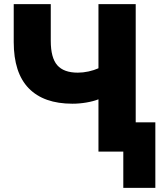

<svg xmlns="http://www.w3.org/2000/svg" viewBox="-20 -739 798 936"><path d="M581.1 0H460V-254.9Q435.5 -245.1 401.4 -239.3Q367.2 -233.4 333 -233.4Q193.4 -233.4 120.1 -308.6Q46.9 -383.8 46.9 -534.2V-718.8H227.5V-540Q227.5 -457 259.3 -420.9Q291 -384.8 359.4 -384.8Q384.8 -384.8 411.6 -390.6Q438.5 -396.5 460 -406.2V-718.8H641.6V-142.6H737.3V176.8H581.1Z"/></svg>

Font: Min Sans Black
Style: Regular
Weight: 900
Designer: Jinseong-Kim, NotoSansCJK, Nunito
Foundry: Jinseong-Kim
Version: Version 1.000